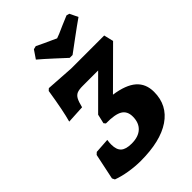

<svg xmlns="http://www.w3.org/2000/svg" viewBox="-257 -982 1099 1099"><g transform="rotate(-45 292.0 -433.0)"><path d="M544 -214Q544 -106 457 -47Q370 12 210 12Q165 12 116.5 4Q68 -4 31 -18L23 -34L56 -191L69 -203L160 -209Q157 -190 157 -174Q157 -132 177.5 -113.5Q198 -95 244 -95Q299 -95 328.5 -122.5Q358 -150 358 -200Q358 -244 326.5 -263Q295 -282 221 -281L212 -292L225 -348L404 -527H279Q249 -527 233.5 -520.5Q218 -514 208.5 -497Q199 -480 190 -443L80 -437Q99 -504 121 -644L133 -655L302 -644H570L584 -586L366 -369Q457 -356 500.5 -318Q544 -280 544 -214ZM363 -693H340Q325 -707 276.5 -751.5Q228 -796 196 -823L230 -873L250 -878Q262 -873 298 -855Q317 -847 335.5 -838Q354 -829 368 -823Q385 -828 442 -854Q493 -876 499 -878L517 -873L541 -823Q502 -796 442 -751.5Q382 -707 363 -693Z"/></g></svg>

Font: Alegreya ExtraBold
Style: Italic
Weight: 800
Italic angle: -7°
Designer: Juan Pablo del Peral
Foundry: Huerta Tipografica
Version: Version 2.007; ttfautohint (v1.6)